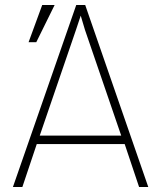

<svg xmlns="http://www.w3.org/2000/svg" viewBox="-20 -753 650 773"><path d="M32 0H70L128 -173H482L540 0H577L323 -733H287ZM95 -583H126L200 -733H150ZM140 -207 286 -633 305 -690 322 -633 468 -207Z"/></svg>

Font: Kreadon Extra Light
Style: Regular
Weight: 200
Designer: kohakuno
Foundry: StudioGnu
Version: Version 1.000;Glyphs 3.1.2 (3151)